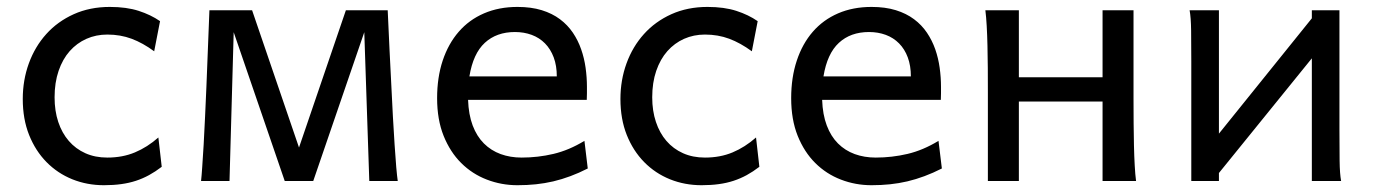

<svg xmlns="http://www.w3.org/2000/svg" viewBox="-20 -528 4010 560"><path d="M429.7 -378.4Q396.5 -402.8 363.8 -415Q331.1 -427.2 293 -427.2Q260.3 -427.2 232.2 -414.8Q204.1 -402.3 183.3 -378.9Q162.6 -355.5 150.9 -321.3Q139.2 -287.1 139.2 -244.1Q139.2 -204.6 149.9 -172.4Q160.6 -140.1 180.7 -116.9Q200.7 -93.8 229 -81.1Q257.3 -68.4 293 -68.4Q337.4 -68.4 373.5 -83.5Q409.7 -98.6 441.9 -127L451.7 -41.5Q433.1 -27.3 414.8 -17.3Q396.5 -7.3 376.5 -0.7Q356.4 5.9 333.5 9Q310.5 12.2 283.2 12.2Q233.9 12.2 190.9 -5.1Q147.9 -22.5 115.7 -55.2Q83.5 -87.9 64.9 -134.3Q46.4 -180.7 46.4 -239.3Q46.4 -294.4 64.2 -343.3Q82 -392.1 115 -428.7Q147.9 -465.3 195.1 -486.6Q242.2 -507.8 300.3 -507.8Q349.1 -507.8 384.5 -496.3Q419.9 -484.9 446.8 -466.3Z M566.4 0Q567.9 -12.7 569.8 -40.8Q571.8 -68.8 574 -106.2Q576.2 -143.6 578.1 -187.3Q580.1 -231 582 -274.4Q586.4 -376.5 590.8 -498H715.3L852.1 -97.7L988.8 -498H1110.8Q1116.2 -376.5 1121.6 -274.4Q1123.5 -231 1126 -187.3Q1128.4 -143.6 1130.9 -106.2Q1133.3 -68.8 1135.7 -40.8Q1138.2 -12.7 1140.1 0H1057.1L1042.5 -434.1L893.6 0H810.5L661.6 -434.1L649.4 0Z M1345.2 -236.8Q1346.7 -193.8 1358.6 -162.1Q1370.6 -130.4 1391.4 -109.6Q1412.1 -88.9 1440.2 -78.6Q1468.3 -68.4 1501.5 -68.4Q1548.8 -68.4 1594.2 -79.1Q1639.6 -89.8 1684.6 -117.2L1694.3 -36.6Q1668.5 -23.4 1643.6 -14.2Q1618.7 -4.9 1593.8 1Q1568.8 6.8 1543.2 9.5Q1517.6 12.2 1489.3 12.2Q1442.4 12.2 1399.9 -4.2Q1357.4 -20.5 1325.2 -52.5Q1293 -84.5 1273.9 -131.8Q1254.9 -179.2 1254.9 -241.7Q1254.9 -302.2 1271.2 -351.3Q1287.6 -400.4 1317.9 -435.3Q1348.1 -470.2 1391.6 -489Q1435.1 -507.8 1489.3 -507.8Q1529.3 -507.8 1560.1 -498.3Q1590.8 -488.8 1613.3 -471.9Q1635.7 -455.1 1650.9 -432.6Q1666 -410.2 1675 -384.3Q1684.1 -358.4 1688 -330.3Q1691.9 -302.2 1691.9 -274.9V-255.9Q1691.9 -243.7 1691.4 -236.8ZM1604 -305.2Q1604 -336.4 1595 -360.6Q1585.9 -384.8 1569.6 -401.4Q1553.2 -418 1530.8 -426.3Q1508.3 -434.6 1481.9 -434.6Q1428.2 -434.6 1394 -403.1Q1359.9 -371.6 1349.1 -305.2Z M2172.9 -378.4Q2139.6 -402.8 2106.9 -415Q2074.2 -427.2 2036.1 -427.2Q2003.4 -427.2 1975.3 -414.8Q1947.3 -402.3 1926.5 -378.9Q1905.8 -355.5 1894 -321.3Q1882.3 -287.1 1882.3 -244.1Q1882.3 -204.6 1893.1 -172.4Q1903.8 -140.1 1923.8 -116.9Q1943.8 -93.8 1972.2 -81.1Q2000.5 -68.4 2036.1 -68.4Q2080.6 -68.4 2116.7 -83.5Q2152.8 -98.6 2185.1 -127L2194.8 -41.5Q2176.3 -27.3 2158 -17.3Q2139.6 -7.3 2119.6 -0.7Q2099.6 5.9 2076.7 9Q2053.7 12.2 2026.4 12.2Q1977.1 12.2 1934.1 -5.1Q1891.1 -22.5 1858.9 -55.2Q1826.7 -87.9 1808.1 -134.3Q1789.6 -180.7 1789.6 -239.3Q1789.6 -294.4 1807.4 -343.3Q1825.2 -392.1 1858.2 -428.7Q1891.1 -465.3 1938.2 -486.6Q1985.4 -507.8 2043.5 -507.8Q2092.3 -507.8 2127.7 -496.3Q2163.1 -484.9 2189.9 -466.3Z M2377.9 -236.8Q2379.4 -193.8 2391.4 -162.1Q2403.3 -130.4 2424.1 -109.6Q2444.8 -88.9 2472.9 -78.6Q2501 -68.4 2534.2 -68.4Q2581.5 -68.4 2627 -79.1Q2672.4 -89.8 2717.3 -117.2L2727.1 -36.6Q2701.2 -23.4 2676.3 -14.2Q2651.4 -4.9 2626.5 1Q2601.6 6.8 2575.9 9.5Q2550.3 12.2 2522 12.2Q2475.1 12.2 2432.6 -4.2Q2390.1 -20.5 2357.9 -52.5Q2325.7 -84.5 2306.6 -131.8Q2287.6 -179.2 2287.6 -241.7Q2287.6 -302.2 2304 -351.3Q2320.3 -400.4 2350.6 -435.3Q2380.9 -470.2 2424.3 -489Q2467.8 -507.8 2522 -507.8Q2562 -507.8 2592.8 -498.3Q2623.5 -488.8 2646 -471.9Q2668.5 -455.1 2683.6 -432.6Q2698.7 -410.2 2707.8 -384.3Q2716.8 -358.4 2720.7 -330.3Q2724.6 -302.2 2724.6 -274.9V-255.9Q2724.6 -243.7 2724.1 -236.8ZM2636.7 -305.2Q2636.7 -336.4 2627.7 -360.6Q2618.7 -384.8 2602.3 -401.4Q2585.9 -418 2563.5 -426.3Q2541 -434.6 2514.6 -434.6Q2460.9 -434.6 2426.8 -403.1Q2392.6 -371.6 2381.8 -305.2Z M2861.3 -258.8Q2861.3 -294.4 2861.1 -329.1Q2860.8 -363.8 2860.1 -394.8Q2859.4 -425.8 2857.9 -452.4Q2856.4 -479 2854 -498H2951.7V-302.7H3195.8V-498H3286.1V-239.3Q3286.1 -203.6 3286.4 -168.9Q3286.6 -134.3 3287.4 -103Q3288.1 -71.8 3289.6 -45.4Q3291 -19 3293.5 0H3195.8V-231.9H2951.7V0H2861.3Z M3535.2 -498V-138.2L3806.2 -474.6V-498H3886.7V-148.9Q3886.7 -98.1 3887.2 -59.3Q3887.7 -20.5 3891.6 0H3806.2V-357.9L3535.2 -23.4V0H3454.6V-349.1Q3454.6 -399.9 3454.1 -438.7Q3453.6 -477.5 3449.7 -498Z"/></svg>

Font: Andika Compact
Style: Regular
Weight: 400
Designer: Victor Gaultney, Annie Olsen, Julie Remington, Don Collingsworth, Eric Hays, Becca Hirsbrunner
Foundry: SIL International
Version: Version 5.000 ; LnSpcTght